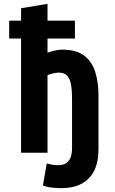

<svg xmlns="http://www.w3.org/2000/svg" viewBox="-20 -797 600 1002"><path d="M297 185Q284 185 256 182.5Q228 180 204 171L224 56Q239 60 251.5 62.5Q264 65 283 65Q311 65 326.5 54Q342 43 349 23Q356 3 356 -24V-279Q356 -328 350 -358.5Q344 -389 329 -403.5Q314 -418 288 -418Q272 -418 255 -413.5Q238 -409 228 -405V0H90V-596H28V-689H90V-754L228 -777V-689H371V-596H228V-522Q244 -528 265.5 -533Q287 -538 304 -538Q377 -538 418 -507.5Q459 -477 476.5 -423Q494 -369 494 -297V-19Q494 50 471 95Q448 140 404.5 162.5Q361 185 297 185Z"/></svg>

Font: Ubuntu Sans Mono
Style: Regular
Weight: 400
Monospace: yes
Designer: Dalton Maag Ltd
Foundry: Dalton Maag Ltd
Version: Version 1.006